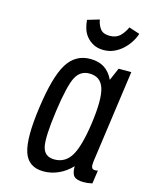

<svg xmlns="http://www.w3.org/2000/svg" viewBox="-113 -808 684 889"><g transform="rotate(15 228.5 -363.5)"><path d="M396.4 -539.3 370.4 -479Q353.4 -514.7 326.2 -532Q299 -549.3 259.1 -549.3Q187.4 -549.3 148.4 -485.7Q109.4 -422.1 88.4 -270.4Q67 -119.3 88.5 -54.6Q110 10 182.7 10Q219.6 10 253.9 -5.4Q288.3 -20.7 316.9 -50.7Q316.3 -16.6 329 -3.3Q341.7 10 374.6 10Q385.1 10 394.8 8.9Q404.4 7.7 416.6 5.1L425.9 -58.9Q421.9 -57.6 418.9 -57.2Q415.9 -56.9 412.7 -56.9Q399.4 -56.9 396.1 -66.5Q392.9 -76.1 395.1 -93.1L457.3 -539.3ZM341.7 -262.7Q325.6 -149.4 297.5 -102.9Q269.4 -56.4 217.6 -56.4Q169.9 -56.4 159.6 -100.6Q149.4 -144.9 167.6 -275.1Q185.1 -398.9 206.4 -440.9Q227.7 -482.9 272.1 -482.9Q326.4 -482.9 342.4 -431.9Q358.3 -380.9 341.7 -262.7ZM306 -604.7Q333.6 -604.7 356.6 -615.4Q379.7 -626.1 397.5 -642.8Q415.3 -659.4 428.1 -679.9Q441 -700.3 447.1 -720L395.3 -736.9Q383 -709.9 364.9 -692.7Q346.7 -675.6 315.9 -675.6Q285.7 -675.6 272 -692.7Q258.3 -709.9 253.4 -736.9L196.6 -720Q197.7 -700.3 203.9 -679.7Q210.1 -659.1 223.6 -642.6Q237 -626.1 257.4 -615.4Q277.7 -604.7 306 -604.7Z"/></g></svg>

Font: Secuela ExtLt
Style: Italic
Weight: 200
Italic angle: -8°
Designer: Fernando Haro
Foundry: deFharo
Version: Version 1.704